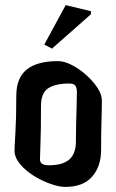

<svg xmlns="http://www.w3.org/2000/svg" viewBox="-20 -739 457 754"><path d="M236 -5Q212 -5 178 -17Q144 -29 112 -49Q80 -69 58.5 -95Q37 -121 37 -148Q37 -160 40.5 -218Q44 -276 44 -363Q44 -433 85 -466Q126 -499 208 -499Q232 -499 261.5 -484Q291 -469 318 -445Q345 -421 362.5 -394.5Q380 -368 380 -345Q380 -307 378.5 -263Q377 -219 377 -150Q377 -86 342 -45.5Q307 -5 236 -5ZM172 -90Q227 -90 252.5 -113Q278 -136 278 -181Q278 -213 279 -253.5Q280 -294 281 -328.5Q282 -363 282 -377Q282 -394 276 -402.5Q270 -411 252 -411Q198 -411 169.5 -392.5Q141 -374 141 -323Q141 -227 139 -178.5Q137 -130 137 -113Q137 -90 172 -90ZM337 -683 184 -548 154 -564 238 -719 337 -695Z"/></svg>

Font: Jaini
Style: Regular
Weight: 400
Designer: Maithili Shingre, Girish Dalvi (Devanagari), Taresh Vohra (Latin)
Foundry: Ek Type
Version: Version 2.000; ttfautohint (v1.8.4.7-5d5b)